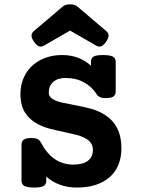

<svg xmlns="http://www.w3.org/2000/svg" viewBox="-20 -840 640 871"><path d="M332.5 -809.1 461.9 -699.2Q472.7 -689.9 472.7 -678.7Q472.7 -666.5 460.4 -649.4Q445.8 -628.4 431.2 -628.4Q423.3 -628.4 415 -633.8L297.9 -701.2L180.7 -633.8Q172.4 -628.4 164.6 -628.4Q149.9 -628.4 135.3 -649.4Q123 -666.5 123 -678.7Q123 -689.9 133.8 -699.2L263.2 -809.1Q270 -814.9 277.6 -817.6Q285.2 -820.3 297.9 -820.3Q310.5 -820.3 318.1 -817.6Q325.7 -814.9 332.5 -809.1ZM504.9 -559.6V-425.8Q504.9 -409.2 494.4 -402.1Q483.9 -395 460 -395Q443.8 -395 434.6 -398.9Q425.3 -402.8 419.9 -410.6Q397 -446.8 360.8 -466.6Q324.7 -486.3 277.3 -486.3Q241.7 -486.3 221.4 -468.3Q201.2 -450.2 201.2 -421.4Q201.2 -407.2 210 -398.2Q218.8 -389.2 235.4 -382.3Q256.8 -374 309.1 -365.2Q359.9 -355.5 392.1 -346.9Q424.3 -338.4 452.6 -320.8Q530.8 -273.4 530.8 -168Q530.8 -114.3 508.1 -74.2Q485.4 -34.2 439.9 -11.7Q394.5 10.7 328.1 10.7Q246.6 10.7 189.9 -38.6V-20Q189.9 -3.4 178 3.7Q166 10.7 135.3 10.7Q104 10.7 90.8 3.7Q77.6 -3.4 77.6 -20V-183.1Q77.6 -199.7 88.1 -206.8Q98.6 -213.9 122.6 -213.9Q139.6 -213.9 149.7 -209.5Q159.7 -205.1 165 -194.3Q191.4 -144 228 -118.7Q264.6 -93.3 313.5 -93.3Q356.4 -93.3 378.9 -110.8Q401.4 -128.4 401.4 -159.7Q401.4 -179.2 391.4 -192.6Q381.3 -206.1 362.3 -215.3Q346.7 -223.1 327.9 -228Q309.1 -232.9 272.5 -240.7Q230.5 -249.5 203.1 -256.8Q175.8 -264.2 151.9 -276.9Q114.7 -296.4 93.8 -328.9Q72.8 -361.3 72.8 -413.1Q72.8 -464.8 96.7 -505.1Q120.6 -545.4 163.8 -567.9Q207 -590.3 262.7 -590.3Q301.8 -590.3 335 -577.6Q368.2 -564.9 392.6 -541.5V-559.6Q392.6 -576.2 404.5 -583.3Q416.5 -590.3 447.3 -590.3Q478.5 -590.3 491.7 -583.3Q504.9 -576.2 504.9 -559.6Z"/></svg>

Font: Courier Prime
Style: Bold
Weight: 700
Designer: Alan Dague-Greene, Quote-Unquote Apps
Foundry: Quote-Unquote Apps
Version: Version 3.018